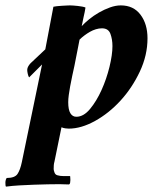

<svg xmlns="http://www.w3.org/2000/svg" viewBox="-75 -472 592 712"><path d="M303 -367Q327 -367 334.5 -346.5Q342 -326 342 -301Q342 -269 331 -224Q320 -179 301.5 -138Q283 -97 259 -68Q235 -39 208 -39Q194 -39 186 -52Q178 -65 178 -93Q178 -105 180 -119.5Q182 -134 185 -151Q193 -193 201 -228Q207 -258 212.5 -286.5Q218 -315 220 -325Q228 -333 238 -340.5Q248 -348 258.5 -354Q269 -360 280.5 -363.5Q292 -367 303 -367ZM373 -452Q354 -452 333 -444.5Q312 -437 292 -425.5Q272 -414 255.5 -400.5Q239 -387 228 -375Q229 -378 230.5 -387Q232 -396 234.5 -406.5Q237 -417 239 -427Q241 -437 242 -444Q238 -446 230 -447.5Q222 -449 213 -450Q204 -451 196 -451.5Q188 -452 184 -452Q180 -452 171.5 -451.5Q163 -451 153.5 -450.5Q144 -450 135.5 -449Q127 -448 123 -447L93 -289L41 -240Q36 -236 31 -228Q26 -220 26 -212Q26 -207 28 -198Q30 -189 33 -185L81 -233L6 129Q0 158 -10 173Q-20 188 -50 188Q-52 190 -53.5 195Q-55 200 -55 205.5Q-55 211 -54.5 215.5Q-54 220 -52 220Q-30 217 -3.5 215.5Q23 214 50 213Q77 212 102 211.5Q127 211 146 211Q154 211 162.5 211.5Q171 212 181 212Q184 211 185 206Q186 201 186 195.5Q186 190 185.5 185.5Q185 181 185 181Q174 181 161 181Q148 181 138 178Q130 176 127 167.5Q124 159 124 155Q124 147 124.5 140.5Q125 134 127 127L153 0Q160 3 167.5 4Q175 5 180 5Q226 5 277.5 -23.5Q329 -52 372 -99Q415 -146 443.5 -206.5Q472 -267 472 -330Q472 -383 446 -417.5Q420 -452 373 -452Z"/></svg>

Font: Vermiglione
Style: Italic
Weight: 400
Italic angle: -11°
Version: Version 1.105